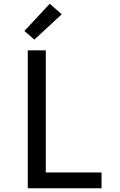

<svg xmlns="http://www.w3.org/2000/svg" viewBox="-20 -1003 640 1023"><path d="M128 0V-735H224V-84H521V0ZM163 -792 110 -838 245 -983 309 -927Z"/></svg>

Font: Iosevka Fixed Curly Md Ex
Style: Regular
Weight: 500
Width: 7
Monospace: yes
Designer: Belleve Invis
Foundry: Belleve Invis
Version: Version 30.1.2